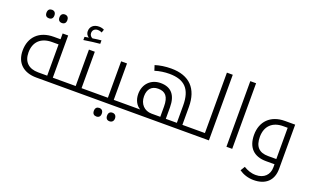

<svg xmlns="http://www.w3.org/2000/svg" viewBox="-100 -1305 3413 2090"><g transform="rotate(20 1607.0 -260.0)"><path d="M214 -653C243 -653 260 -670 260 -702C260 -734 243 -752 214 -752C189 -752 168 -738 168 -702C168 -665 189 -653 214 -653ZM364 -653C394 -653 410 -672 410 -702C410 -731 394 -752 364 -752C335 -752 318 -734 318 -702C318 -670 335 -653 364 -653Z M306 0H585C588 0 590 -2 590 -5V-56C590 -59 588 -60 585 -60H475V-549H411V-482H333C165 -482 65 -382 65 -226C65 -84 155 0 306 0ZM410 -60H305C195 -60 132 -120 132 -228C132 -350 206 -422 335 -422H410Z M647 -596V-559C719 -570 783 -579 834 -583V-623C817 -622 770 -616 734 -610C715 -618 700 -636 700 -660C700 -697 727 -716 758 -716C777 -716 794 -711 806 -704L819 -741C802 -750 782 -755 759 -755C699 -755 659 -721 659 -666C659 -641 670 -619 694 -604Z M575 0H958C961 0 963 -2 963 -5V-56C963 -59 961 -60 958 -60H808V-482H740V-60H575C572 -60 570 -59 570 -56V-5C570 -2 572 0 575 0Z M1064 175C1092 175 1110 159 1110 126C1110 92 1091 76 1064 76C1038 76 1018 90 1018 126C1018 161 1038 175 1064 175ZM1216 175C1245 175 1263 156 1263 126C1263 95 1245 76 1216 76C1188 76 1171 93 1171 126C1171 158 1188 175 1216 175Z M948 0H1331C1334 0 1336 -2 1336 -5V-56C1336 -59 1334 -60 1331 -60H1181V-482H1113V-60H948C945 -60 943 -59 943 -56V-5C943 -2 945 0 948 0Z M1487 -60H1321C1318 -60 1316 -59 1316 -56V-5C1316 -2 1318 0 1321 0H2108C2111 0 2113 -2 2113 -5V-56C2113 -59 2111 -60 2108 -60H1976V-267C1976 -478 1866 -595 1654 -595C1586 -595 1522 -585 1469 -568L1488 -509C1542 -526 1601 -534 1654 -534C1832 -534 1912 -449 1912 -260V-60H1784V-193C1784 -336 1720 -407 1600 -407C1489 -407 1409 -329 1409 -213C1409 -145 1438 -88 1487 -60ZM1619 -60C1535 -60 1477 -121 1477 -210C1477 -293 1520 -340 1595 -340C1679 -340 1720 -293 1720 -179V-60Z M2098 0H2305V-760H2237V-60H2098C2095 -60 2093 -59 2093 -56V-5C2093 -2 2095 0 2098 0Z M2508 -760V0H2575V-760Z M2909 240C3049 240 3129 162 3129 31V-482H3011C2844 -482 2746 -379 2746 -226C2746 -79 2825 0 2966 0H3065V36C3065 122 3007 180 2913 180C2857 180 2815 163 2771 137L2740 188C2786 220 2843 240 2909 240ZM3064 -60H2969C2864 -60 2813 -114 2813 -226C2813 -351 2889 -422 3012 -422H3064Z"/></g></svg>

Font: Noto Kufi Arabic Light
Style: Regular
Weight: 300
Designer: Monotype Design Team, David Williams, Khaled Hosny
Foundry: Google LLC
Version: Version 2.109